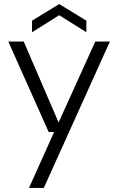

<svg xmlns="http://www.w3.org/2000/svg" viewBox="-20 -707 583 947"><path d="M123 220 247 -56H220L21 -502H97L269 -103L450 -502H522L196 220ZM138 -548V-605L272 -687L406 -605V-548L272 -632Z"/></svg>

Font: DM Sans 16pt Light
Style: Regular
Weight: 300
Version: Version 4.004;gftools[0.9.30]